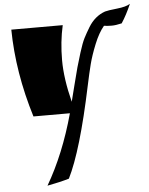

<svg xmlns="http://www.w3.org/2000/svg" viewBox="-63 -638 842 1086"><g transform="rotate(-5 358.0 -95.0)"><path d="M660 -481Q626 -473 603 -473Q580 -473 559 -476Q528 -439 503 -377Q478 -315 465.5 -266Q453 -217 438 -146Q362 216 286 368Q236 383 162 397Q262 226 324 0H117Q38 -256 35 -500H327Q306 -407 306 -302.5Q306 -198 340 -64Q347 -91 364 -158.5Q381 -226 389 -255Q397 -284 413.5 -337Q430 -390 443.5 -416.5Q457 -443 477 -476Q513 -535 572 -556Q589 -561 641 -566.5Q693 -572 716 -587Q689 -525 660 -481Z"/></g></svg>

Font: Ruslan Display
Style: Regular
Weight: 400
Version: Version 1.000